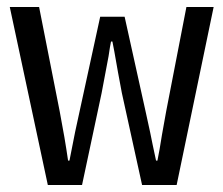

<svg xmlns="http://www.w3.org/2000/svg" viewBox="-20 -530 640 550"><path d="M8 -510H92L151 -211Q166 -133 175 -70H179Q197 -164 208 -211L267 -482H337L397 -211Q413 -139 417 -117L427 -70H431Q437 -99 444 -144L456 -211L514 -510H592L486 0H387L329 -264L318 -323Q305 -398 302 -411H298Q295 -397 291 -369L271 -263L215 0H117Z"/></svg>

Font: Office Code Pro
Style: Regular
Weight: 400
Designer: Nathan Rutzky & Paul D. Hunt
Foundry: Adobe Systems Incorporated
Version: Version 1.004